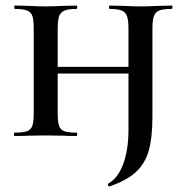

<svg xmlns="http://www.w3.org/2000/svg" viewBox="-20 -488 664 689"><path d="M368 171Q403 152 422 101Q441 50 441 -22V-385Q441 -415 436 -429.5Q431 -444 417 -450Q403 -456 374 -456Q371 -456 371 -462Q371 -468 374 -468L420 -467Q460 -465 485 -465Q509 -465 549 -467L596 -468Q599 -468 599 -462Q599 -456 596 -456Q566 -456 552 -450.5Q538 -445 532.5 -431Q527 -417 527 -387V-69Q527 7 513.5 53.5Q500 100 467 130Q434 160 373 181Q370 182 368 177.5Q366 173 368 171ZM32 -12Q62 -12 76.5 -17Q91 -22 96 -36.5Q101 -51 101 -81V-387Q101 -417 96 -431Q91 -445 76.5 -450.5Q62 -456 33 -456Q31 -456 31 -462Q31 -468 33 -468L81 -467Q121 -465 143 -465Q169 -465 209 -467L255 -468Q257 -468 257 -462Q257 -456 255 -456Q226 -456 211.5 -450Q197 -444 192 -429.5Q187 -415 187 -385V-81Q187 -51 192 -36.5Q197 -22 211 -17Q225 -12 255 -12Q257 -12 257 -6Q257 0 255 0Q225 0 208 -1L143 -2L81 -1Q63 0 32 0Q30 0 30 -6Q30 -12 32 -12ZM141 -248H480V-224H141Z"/></svg>

Font: Cormorant Unicase SemiBold
Style: Regular
Weight: 600
Designer: Christian Thalmann (Catharsis Fonts)
Foundry: Catharsis Fonts
Version: Version 4.000